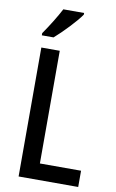

<svg xmlns="http://www.w3.org/2000/svg" viewBox="-102 -993 632 1047"><g transform="rotate(10 214.5 -470.0)"><path d="M276 -931V-940H161C138 -896 104 -841 70 -792V-780H135C179 -818 250 -892 276 -931ZM79 0H409V-90H181V-714H79Z"/></g></svg>

Font: Noto Sans Gujarati Condensed Medium
Style: Regular
Weight: 500
Width: 3
Designer: Jelle Bosma - Monotype Design Team, Universal Thirst
Foundry: Monotype Imaging Inc.
Version: Version 2.106